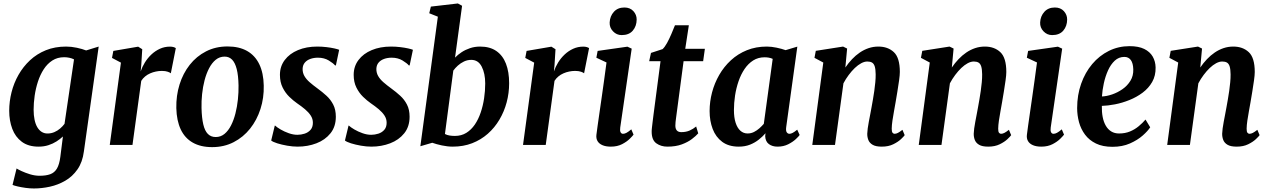

<svg xmlns="http://www.w3.org/2000/svg" viewBox="-20 -837 7333 1109"><path d="M464.5 38Q456.5 99.8 427.5 141.3Q398.6 182.8 357 206.8Q315.5 230.9 268.3 241.3Q221.2 251.6 175.8 251.6Q152.9 251.6 128 248.2Q103.1 244.7 82.6 240Q62 235.3 52.4 231L75.7 136.1Q83.1 141.1 104.3 151.1Q125.4 161 153.3 169.6Q181.3 178.2 209 178.2Q245.5 178.2 270.1 169.3Q294.7 160.4 308.8 136.7Q322.9 112.9 328.5 69L343.4 -48.7Q327.5 -33.6 306.5 -20.2Q285.6 -6.8 259.6 1.6Q233.6 10 203 10Q143.7 10 106.1 -18Q68.5 -46 50.9 -93Q33.2 -140 33.2 -197.4Q33.2 -250.7 46.6 -304Q60 -357.4 86.9 -404.7Q113.8 -452 153.3 -488.9Q192.9 -525.8 245 -546.9Q297.1 -568 361.8 -568Q392.2 -568 424.3 -561.1Q456.5 -554.1 477.5 -545.6L550 -568ZM407.5 -494Q395.7 -500.2 380.8 -503.3Q365.8 -506.5 350.5 -506.5Q311.8 -506.5 282.5 -487.7Q253.3 -468.9 232.6 -437Q211.9 -405 199.1 -365.6Q186.3 -326.2 180.2 -284.1Q174.2 -242.1 174.2 -203.4Q174.2 -171.1 179.6 -145.7Q184.9 -120.2 195.3 -102.4Q205.8 -84.7 220.6 -75.3Q235.5 -65.9 254.3 -65.9Q275.3 -65.9 293.8 -73.8Q312.3 -81.7 327.2 -94.6Q342.2 -107.4 352.7 -121.7Z M792.4 -424.2Q800.9 -450.1 816.6 -475.7Q832.3 -501.3 854.2 -522Q876.2 -542.8 903.5 -555.3Q930.7 -567.7 962.1 -567.7Q973.4 -567.7 982.5 -565Q991.5 -562.2 995.5 -558.9L966.7 -413.6Q962.7 -417.6 949.4 -422.5Q936.2 -427.4 914.7 -427.4Q897.7 -427.4 880.5 -423.8Q863.3 -420.3 847.4 -413.3Q831.4 -406.4 818.3 -395.5Q805.1 -384.6 795.8 -369.9L745.2 0H614L678.5 -475.2L626.9 -502.5L634.6 -542.9L777.9 -567.4L801.6 -552.7L796 -462.2Z M1294.3 -568.7Q1361.1 -568.7 1407.1 -542.7Q1453.2 -516.6 1477.6 -466.2Q1502 -415.7 1503.4 -342.7Q1505.1 -271.7 1484.5 -207.6Q1463.9 -143.5 1424.5 -93.9Q1385 -44.3 1329.5 -15.8Q1274 12.8 1205.5 12.8Q1139 12.8 1093.3 -13.3Q1047.5 -39.4 1023.8 -89.8Q1000.2 -140.2 998.4 -212.6Q997 -284.5 1017 -348.8Q1037 -413.1 1075.9 -462.5Q1114.8 -512 1170.2 -540.3Q1225.5 -568.7 1294.3 -568.7ZM1277.6 -510Q1248.4 -510 1226.1 -491.8Q1203.8 -473.6 1187.8 -442.8Q1171.7 -411.9 1161.6 -373.3Q1151.6 -334.8 1147.3 -293.5Q1143 -252.3 1144 -213.3Q1145.4 -155.7 1154.2 -118.4Q1162.9 -81.2 1180.7 -63.3Q1198.4 -45.5 1226 -45.5Q1254.8 -45.5 1276.8 -63.6Q1298.8 -81.8 1314.4 -112.5Q1330.1 -143.2 1339.9 -181.8Q1349.7 -220.5 1354.1 -262.2Q1358.5 -303.8 1357.8 -343.3Q1356.7 -401.3 1347.3 -438Q1337.9 -474.7 1320.7 -492.3Q1303.4 -510 1277.6 -510Z M1920.1 -459.1H1915.4Q1905.4 -471.6 1878.9 -487.7Q1852.3 -503.8 1816.4 -503.8Q1792.5 -503.8 1772.7 -496.7Q1752.8 -489.6 1740.8 -475.5Q1728.7 -461.4 1727.9 -439.4Q1727.5 -417.2 1738 -398.3Q1748.6 -379.5 1768.5 -362.1Q1788.4 -344.7 1814.9 -325.4Q1841.6 -306 1865.5 -284.2Q1889.5 -262.4 1904.6 -233.1Q1919.8 -203.9 1919.8 -162.8Q1919.8 -105.5 1888.8 -67Q1857.9 -28.5 1807.7 -9.3Q1757.4 10 1698.8 10Q1670.5 10 1638.7 4.4Q1606.8 -1.2 1581.4 -9.2Q1555.9 -17.3 1546.4 -25.4L1567.2 -111.6H1569Q1579.6 -101.6 1600.8 -89.2Q1622.1 -76.7 1647.9 -67.6Q1673.7 -58.4 1698.1 -58.4Q1719 -58.4 1739.5 -65Q1760 -71.6 1773.6 -86.9Q1787.2 -102.2 1787.2 -128Q1787.2 -150.7 1774.8 -169.6Q1762.5 -188.4 1741.9 -205.8Q1721.3 -223.2 1695.8 -240.5Q1674 -255.6 1651.1 -277.8Q1628.2 -300.1 1612.6 -331.3Q1596.9 -362.5 1596.9 -404.6Q1596.9 -453.7 1624.7 -490.4Q1652.4 -527.2 1701.1 -547.6Q1749.7 -568 1812.6 -568Q1839.3 -568 1865.3 -564.9Q1891.3 -561.8 1911.1 -557.4Q1930.8 -553 1939 -549.4Z M2346.1 -459.1H2341.4Q2331.4 -471.6 2304.9 -487.7Q2278.3 -503.8 2242.4 -503.8Q2218.5 -503.8 2198.7 -496.7Q2178.8 -489.6 2166.8 -475.5Q2154.7 -461.4 2153.9 -439.4Q2153.5 -417.2 2164 -398.3Q2174.6 -379.5 2194.5 -362.1Q2214.4 -344.7 2240.9 -325.4Q2267.6 -306 2291.5 -284.2Q2315.5 -262.4 2330.6 -233.1Q2345.8 -203.9 2345.8 -162.8Q2345.8 -105.5 2314.8 -67Q2283.9 -28.5 2233.7 -9.3Q2183.4 10 2124.8 10Q2096.5 10 2064.7 4.4Q2032.8 -1.2 2007.4 -9.2Q1981.9 -17.3 1972.4 -25.4L1993.2 -111.6H1995Q2005.6 -101.6 2026.8 -89.2Q2048.1 -76.7 2073.9 -67.6Q2099.7 -58.4 2124.1 -58.4Q2145 -58.4 2165.5 -65Q2186 -71.6 2199.6 -86.9Q2213.2 -102.2 2213.2 -128Q2213.2 -150.7 2200.8 -169.6Q2188.5 -188.4 2167.9 -205.8Q2147.3 -223.2 2121.8 -240.5Q2100 -255.6 2077.1 -277.8Q2054.2 -300.1 2038.6 -331.3Q2022.9 -362.5 2022.9 -404.6Q2022.9 -453.7 2050.7 -490.4Q2078.4 -527.2 2127.1 -547.6Q2175.7 -568 2238.6 -568Q2265.3 -568 2291.3 -564.9Q2317.3 -561.8 2337.1 -557.4Q2356.8 -553 2365 -549.4Z M2608.3 -504.3Q2624.1 -520.7 2645.9 -535.2Q2667.8 -549.7 2694.8 -558.8Q2721.8 -568 2753.2 -568Q2809.7 -568 2846.9 -542.3Q2884.1 -516.6 2902.4 -469.2Q2920.8 -421.8 2920.8 -356Q2920.8 -299.6 2906.5 -245.9Q2892.2 -192.3 2864.7 -145.9Q2837.2 -99.4 2797.6 -64.4Q2757.9 -29.4 2707.1 -9.7Q2656.2 10 2595.3 10Q2564.9 10 2531.9 2.9Q2499 -4.3 2476.7 -12.4L2408 7.7L2509.1 -740.6L2459.3 -760.5L2468.7 -798.9L2624.7 -817L2649 -803.6ZM2550 -63Q2562.2 -56.5 2576.9 -54.2Q2591.7 -51.9 2607.7 -51.9Q2644.9 -51.9 2673.5 -69.6Q2702 -87.3 2722.7 -117.6Q2743.3 -147.9 2756.5 -187Q2769.8 -226.1 2776.2 -269.3Q2782.6 -312.5 2782.6 -354.6Q2782.6 -412.8 2762.5 -452Q2742.4 -491.2 2702.1 -491.2Q2679.8 -491.2 2660 -481.8Q2640.2 -472.3 2624.6 -458.2Q2609 -444.1 2598.3 -429.2Z M3179.4 -424.2Q3187.9 -450.1 3203.6 -475.7Q3219.3 -501.3 3241.2 -522Q3263.2 -542.8 3290.5 -555.3Q3317.7 -567.7 3349.1 -567.7Q3360.4 -567.7 3369.5 -565Q3378.5 -562.2 3382.5 -558.9L3353.7 -413.6Q3349.7 -417.6 3336.4 -422.5Q3323.2 -427.4 3301.7 -427.4Q3284.7 -427.4 3267.5 -423.8Q3250.3 -420.3 3234.4 -413.3Q3218.4 -406.4 3205.3 -395.5Q3192.1 -384.6 3182.8 -369.9L3132.2 0H3001L3065.5 -475.2L3013.9 -502.5L3021.6 -542.9L3164.9 -567.4L3188.6 -552.7L3183 -462.2Z M3508.2 10Q3479.4 10 3459.9 1.6Q3440.4 -6.7 3431.4 -22Q3422.4 -37.2 3424.9 -58.4Q3427.5 -80.5 3432.2 -113.1Q3436.9 -145.7 3442.7 -186.5Q3448.5 -227.4 3455.4 -274.5Q3462.2 -321.6 3469.2 -372.6Q3476.1 -423.7 3483.2 -476.2L3424.6 -503.6L3432 -542.9L3604 -567.4L3628.7 -556L3562.5 -100.6Q3559.8 -82.6 3564.4 -73.4Q3569 -64.2 3578.7 -64.2Q3588 -64.2 3598.7 -69.9Q3609.4 -75.5 3626.4 -89.9L3639.4 -59.3Q3634.2 -52 3617.5 -35.4Q3600.8 -18.7 3573.3 -4.4Q3545.8 10 3508.2 10ZM3570.6 -634.3Q3541.5 -634.3 3520.8 -656.1Q3500 -677.8 3501.4 -707.4Q3503.2 -743.9 3525.8 -768.8Q3548.4 -793.7 3586.5 -793.7Q3619.3 -793.7 3638.5 -772.7Q3657.7 -751.6 3657.4 -723.8Q3657 -685.9 3635.1 -660.1Q3613.2 -634.3 3570.6 -634.3Z M3888.6 -183.4Q3886.5 -167.1 3884.8 -154.8Q3883.1 -142.5 3882 -132.2Q3880.9 -121.8 3880.9 -111.2Q3880.9 -92.9 3889.6 -83.3Q3898.2 -73.8 3915.4 -73.8Q3942.2 -73.8 3963.1 -82.9Q3983.9 -92.1 4001 -106.4L4013 -66.8Q4000.1 -51.8 3976.5 -33.9Q3953 -16 3918 -3Q3883 10 3834.7 10Q3797.8 10 3770.9 -9.2Q3744.1 -28.5 3744.1 -76.3Q3744.1 -80 3744.3 -85.8Q3744.6 -91.6 3745.9 -102.2Q3747.1 -112.7 3749.2 -130.4Q3751.2 -148 3754.8 -175.4L3795.2 -483.5H3729.7L3740.1 -531.4L3807.1 -553.3Q3819.9 -565.2 3833 -589Q3846 -612.9 3857.8 -640.5Q3869.7 -668.1 3878.6 -691H3958.8L3938 -555H4051.4L4041.4 -483.5H3928.4Z M4521.1 -102.7Q4518.3 -81.3 4524.3 -72.8Q4530.2 -64.2 4540.1 -64.2Q4548 -64.2 4558.4 -69.5Q4568.7 -74.8 4584.8 -88L4598.8 -57.3Q4593.9 -49.6 4576.6 -33.3Q4559.3 -17.1 4532.3 -3.5Q4505.3 10 4471 10Q4440.8 10 4421 -4.8Q4401.2 -19.7 4399.7 -50.8L4401.6 -67.4Q4385.2 -48.3 4362.8 -30.6Q4340.5 -12.8 4311.9 -1.4Q4283.2 10 4247.1 10Q4188.9 10 4151.5 -17.8Q4114.2 -45.5 4096.4 -92.3Q4078.7 -139.2 4078.7 -195.5Q4078.7 -249.5 4092.8 -303.1Q4106.9 -356.7 4134.3 -404.3Q4161.7 -452 4201.8 -488.9Q4241.8 -525.8 4293.9 -546.9Q4345.9 -568 4408.9 -568Q4435.3 -568 4465.9 -561.6Q4496.4 -555.1 4517.7 -547.3L4585.4 -567.7ZM4443.1 -497Q4432.5 -501.9 4420.6 -504Q4408.7 -506.1 4396.4 -506.1Q4359.3 -506.1 4330.5 -487.9Q4301.7 -469.6 4280.6 -438.5Q4259.5 -407.3 4245.9 -367.7Q4232.3 -328.1 4225.7 -285.2Q4219.2 -242.4 4219.2 -201.2Q4219.2 -158.2 4229 -127.9Q4238.8 -97.6 4256.6 -81.8Q4274.3 -66.1 4298 -66.1Q4318.1 -66.1 4335.1 -74.7Q4352.1 -83.4 4366.5 -96.1Q4380.8 -108.9 4391.8 -121.7Z M4862.8 -447.1Q4880.5 -473.1 4901.4 -495.1Q4922.3 -517.2 4946.4 -533.6Q4970.5 -550 4997.3 -559Q5024.1 -568 5053.4 -568Q5108.7 -568 5143.1 -535.6Q5177.5 -503.3 5177.5 -421.2Q5177.5 -403.8 5173.2 -372.8Q5168.9 -341.8 5163.3 -307.9Q5157.7 -274 5153.1 -247Q5148.9 -222 5143.7 -194.2Q5138.5 -166.3 5134.7 -140.1Q5130.9 -113.8 5130.6 -93.8Q5130.4 -76.3 5135.4 -70.2Q5140.4 -64.2 5146.9 -64.2Q5155.9 -64.2 5166.1 -69.3Q5176.3 -74.4 5192.5 -87.2L5205.5 -56.4Q5201.2 -49.5 5184.2 -33.4Q5167.3 -17.3 5139.4 -3.7Q5111.6 10 5073.3 10Q5038.5 10 5020.4 -0.7Q5002.2 -11.4 4995.6 -28.5Q4989 -45.6 4989.3 -64.8Q4989.6 -77.7 4992 -95.3Q4994.4 -113 4998.3 -133.7Q5002.2 -154.5 5006.4 -176.1Q5010.5 -197.8 5014.2 -218Q5017.8 -238.4 5022.1 -262.4Q5026.3 -286.4 5029.9 -311.7Q5033.4 -337 5035.8 -361.6Q5038.2 -386.1 5037.9 -407.9Q5037.5 -437.2 5032.6 -453.1Q5027.7 -469 5017.2 -475.4Q5006.7 -481.7 4989.7 -481.7Q4972.9 -481.7 4954.3 -471.7Q4935.8 -461.7 4917.5 -444.3Q4899.2 -426.8 4882.3 -404.1Q4865.3 -381.4 4851.7 -355.8L4803 0H4671.8L4735.4 -475.8L4684.4 -503L4692.1 -543.4L4849.7 -568L4873 -556.6Z M5477.8 -447.1Q5495.5 -473.1 5516.4 -495.1Q5537.3 -517.2 5561.4 -533.6Q5585.5 -550 5612.3 -559Q5639.1 -568 5668.4 -568Q5723.7 -568 5758.1 -535.6Q5792.5 -503.3 5792.5 -421.2Q5792.5 -403.8 5788.2 -372.8Q5783.9 -341.8 5778.3 -307.9Q5772.7 -274 5768.1 -247Q5763.9 -222 5758.7 -194.2Q5753.5 -166.3 5749.7 -140.1Q5745.9 -113.8 5745.6 -93.8Q5745.4 -76.3 5750.4 -70.2Q5755.4 -64.2 5761.9 -64.2Q5770.9 -64.2 5781.1 -69.3Q5791.3 -74.4 5807.5 -87.2L5820.5 -56.4Q5816.2 -49.5 5799.2 -33.4Q5782.3 -17.3 5754.4 -3.7Q5726.6 10 5688.3 10Q5653.5 10 5635.4 -0.7Q5617.2 -11.4 5610.6 -28.5Q5604 -45.6 5604.3 -64.8Q5604.6 -77.7 5607 -95.3Q5609.4 -113 5613.3 -133.7Q5617.2 -154.5 5621.4 -176.1Q5625.5 -197.8 5629.2 -218Q5632.8 -238.4 5637.1 -262.4Q5641.3 -286.4 5644.9 -311.7Q5648.4 -337 5650.8 -361.6Q5653.2 -386.1 5652.9 -407.9Q5652.5 -437.2 5647.6 -453.1Q5642.7 -469 5632.2 -475.4Q5621.7 -481.7 5604.7 -481.7Q5587.9 -481.7 5569.3 -471.7Q5550.8 -461.7 5532.5 -444.3Q5514.2 -426.8 5497.3 -404.1Q5480.3 -381.4 5466.7 -355.8L5418 0H5286.8L5350.4 -475.8L5299.4 -503L5307.1 -543.4L5464.7 -568L5488 -556.6Z M5994.7 10Q5965.9 10 5946.4 1.6Q5926.9 -6.7 5917.9 -22Q5908.9 -37.2 5911.4 -58.4Q5914 -80.5 5918.7 -113.1Q5923.4 -145.7 5929.2 -186.5Q5935 -227.4 5941.9 -274.5Q5948.7 -321.6 5955.7 -372.6Q5962.6 -423.7 5969.7 -476.2L5911.1 -503.6L5918.5 -542.9L6090.5 -567.4L6115.2 -556L6049 -100.6Q6046.3 -82.6 6050.9 -73.4Q6055.5 -64.2 6065.2 -64.2Q6074.5 -64.2 6085.2 -69.9Q6095.9 -75.5 6112.9 -89.9L6125.9 -59.3Q6120.7 -52 6104 -35.4Q6087.3 -18.7 6059.8 -4.4Q6032.3 10 5994.7 10ZM6057.1 -634.3Q6028 -634.3 6007.3 -656.1Q5986.5 -677.8 5987.9 -707.4Q5989.7 -743.9 6012.3 -768.8Q6034.9 -793.7 6073 -793.7Q6105.8 -793.7 6125 -772.7Q6144.2 -751.6 6143.9 -723.8Q6143.5 -685.9 6121.6 -660.1Q6099.7 -634.3 6057.1 -634.3Z M6623.6 -101.7Q6610.3 -80.8 6580.6 -54.4Q6550.8 -28 6506.8 -8.5Q6462.8 11 6405.6 11Q6349.4 11 6310.4 -8Q6271.3 -27 6247.3 -59.2Q6223.2 -91.5 6212.4 -131.4Q6201.7 -171.3 6201.6 -212.7Q6201.7 -288.2 6224.7 -353.2Q6247.6 -418.2 6288.6 -466.9Q6329.7 -515.6 6384.8 -543Q6440 -570.4 6504.3 -570.4Q6556.2 -570.4 6589.1 -554.3Q6622 -538.1 6638.1 -510.2Q6654.1 -482.2 6654.8 -447.7Q6655.8 -399.8 6635.1 -363.7Q6614.4 -327.5 6579.7 -301.6Q6545.1 -275.8 6503.4 -259.1Q6461.8 -242.4 6420 -234.3Q6378.3 -226.3 6344.3 -225.4Q6343.5 -190.5 6349.1 -161.4Q6354.7 -132.4 6367.1 -111Q6379.5 -89.5 6398.6 -77.8Q6417.8 -66 6443.8 -66Q6478.7 -66 6506.7 -77.6Q6534.7 -89.2 6557 -107.8Q6579.4 -126.3 6596.6 -146.5ZM6474.3 -508.3Q6442.2 -508.3 6418.8 -486.5Q6395.4 -464.7 6379.8 -429.9Q6364.2 -395.1 6355.7 -355.4Q6347.1 -315.7 6344.9 -279.8Q6372 -280.8 6403.7 -291.6Q6435.4 -302.4 6463.6 -322.1Q6491.9 -341.8 6509.4 -370.5Q6527 -399.2 6525.9 -436.4Q6524.9 -472.2 6511.6 -490.3Q6498.3 -508.3 6474.3 -508.3Z M6912.8 -447.1Q6930.5 -473.1 6951.4 -495.1Q6972.3 -517.2 6996.4 -533.6Q7020.5 -550 7047.3 -559Q7074.1 -568 7103.4 -568Q7158.7 -568 7193.1 -535.6Q7227.5 -503.3 7227.5 -421.2Q7227.5 -403.8 7223.2 -372.8Q7218.9 -341.8 7213.3 -307.9Q7207.7 -274 7203.1 -247Q7198.9 -222 7193.7 -194.2Q7188.5 -166.3 7184.7 -140.1Q7180.9 -113.8 7180.6 -93.8Q7180.4 -76.3 7185.4 -70.2Q7190.4 -64.2 7196.9 -64.2Q7205.9 -64.2 7216.1 -69.3Q7226.3 -74.4 7242.5 -87.2L7255.5 -56.4Q7251.2 -49.5 7234.2 -33.4Q7217.3 -17.3 7189.4 -3.7Q7161.6 10 7123.3 10Q7088.5 10 7070.4 -0.7Q7052.2 -11.4 7045.6 -28.5Q7039 -45.6 7039.3 -64.8Q7039.6 -77.7 7042 -95.3Q7044.4 -113 7048.3 -133.7Q7052.2 -154.5 7056.4 -176.1Q7060.5 -197.8 7064.2 -218Q7067.8 -238.4 7072.1 -262.4Q7076.3 -286.4 7079.9 -311.7Q7083.4 -337 7085.8 -361.6Q7088.2 -386.1 7087.9 -407.9Q7087.5 -437.2 7082.6 -453.1Q7077.7 -469 7067.2 -475.4Q7056.7 -481.7 7039.7 -481.7Q7022.9 -481.7 7004.3 -471.7Q6985.8 -461.7 6967.5 -444.3Q6949.2 -426.8 6932.3 -404.1Q6915.3 -381.4 6901.7 -355.8L6853 0H6721.8L6785.4 -475.8L6734.4 -503L6742.1 -543.4L6899.7 -568L6923 -556.6Z"/></svg>

Font: Merriweather 7pt Light
Style: Italic
Weight: 300
Italic angle: -7.8°
Designer: Eben Sorkin
Foundry: Eben Sorkin
Version: Version 2.200;gftools[0.9.31]